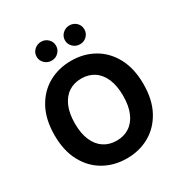

<svg xmlns="http://www.w3.org/2000/svg" viewBox="-214 -1105 1210 1274"><g transform="rotate(-30 391.0 -468.0)"><path d="M391 9.8Q294.4 9.8 217.1 -34.2Q139.8 -78.1 95 -161.6Q50.2 -245 50.2 -363.3Q50.2 -482.3 95 -566Q139.8 -649.7 217.1 -693.5Q294.4 -737.3 391 -737.3Q487.8 -737.3 564.7 -693.5Q641.7 -649.7 686.6 -566Q731.4 -482.3 731.4 -363.3Q731.4 -244.7 686.6 -161.3Q641.7 -77.8 564.7 -34Q487.8 9.8 391 9.8ZM391 -126.2Q447 -126.2 488.4 -153.5Q529.9 -180.8 552.7 -233.7Q575.6 -286.6 575.6 -363.3Q575.6 -440.4 552.7 -493.6Q529.9 -546.8 488.4 -574.1Q447 -601.4 391 -601.4Q335.4 -601.4 293.8 -574.1Q252.2 -546.8 229.2 -493.6Q206.1 -440.4 206.1 -363.3Q206.1 -286.6 229.2 -233.7Q252.2 -180.8 293.8 -153.5Q335.4 -126.2 391 -126.2ZM282.6 -802Q251.7 -801.8 229.6 -823.2Q207.6 -844.6 207.8 -873.8Q207.6 -904.4 229.6 -925.2Q251.7 -946 282.6 -946.3Q313.2 -946 334.7 -925.2Q356.2 -904.4 356.2 -873.8Q356.2 -844.6 334.7 -823.2Q313.2 -801.8 282.6 -802ZM499.6 -802Q468.9 -801.8 446.9 -823.2Q424.8 -844.6 424.8 -873.8Q424.8 -904.4 446.9 -925.2Q468.9 -946 499.6 -946.3Q530.5 -946 552 -925.2Q573.4 -904.4 573.2 -873.8Q573.4 -844.6 552 -823.2Q530.5 -801.8 499.6 -802Z"/></g></svg>

Font: Inter
Style: Regular
Weight: 400
Designer: Rasmus Andersson
Foundry: rsms
Version: Version 4.000;git-8c9346024